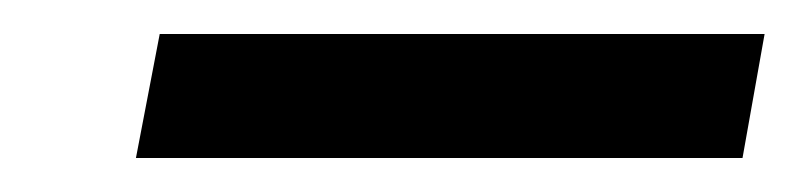

<svg xmlns="http://www.w3.org/2000/svg" viewBox="-20 -679 470 113"><path d="M60 -586 74 -659H430L417 -586Z"/></svg>

Font: DM Sans 36pt Medium
Style: Italic
Weight: 500
Italic angle: -10°
Designer: Colophon Foundry, Jonny Pinhorn
Foundry: Colophon Foundry
Version: Version 4.004;gftools[0.9.30]